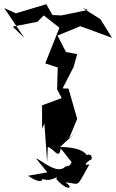

<svg xmlns="http://www.w3.org/2000/svg" viewBox="-36 -629 550 908"><path d="M24 -503 141 -526 171 -556 245 -498 178 -329 237 -310 234 -206 256 -165 163 -131V-21L174 -45L187 138L190 66C218 72 244 131 251 73C296 125 323 179 307 107C301 117 313 157 274 158C235 201 158 126 134 120L188 186L97 202C169 254 179 210 146 206C198 248 248 190 230 217C280 277 319 264 273 233C346 240 321 265 387 148C337 161 410 111 395 129C412 85 342 103 384 128C376 70 288 67 248 66L321 -2L288 31C302 -2 316 -34 329 -67L288 -210L260 -211L312 -312L329 -373L276 -383L236 -461L344 -505L494 -450L439 -538L354 -592L380 -582L254 -556L212 -558L183 -609L39 -566L-16 -591L79 -450Z"/></svg>

Font: Charger Distortion
Style: 2
Weight: 400
Designer: Jasper
Foundry: Cannot Into Space Fonts
Version: Version 0.98